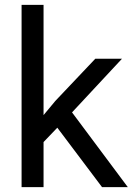

<svg xmlns="http://www.w3.org/2000/svg" viewBox="-20 -770 547 790"><path d="M215.8 -244.6 159.2 -185.5V0H68.8V-750H159.2V-296.4L207.5 -354.5L372.1 -528.3H481.9L276.4 -307.6L505.9 0H399.9Z"/></svg>

Font: Roboto-o
Style: o-Regular
Weight: 400
Designer: Google
Version: Version 2.134; 2016; ttfautohint (v1.6)